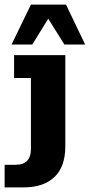

<svg xmlns="http://www.w3.org/2000/svg" viewBox="-62 -641 389 832"><path d="M-42 171V73H7Q39 73 55.5 55.5Q72 38 72 6V-303H-1V-402H221V-7Q221 82 173.5 126.5Q126 171 41 171ZM-12 -448 72 -621H224L307 -448H217L147 -560L78 -448Z"/></svg>

Font: Rokkitt SemiBold ExtraBold
Style: Regular
Weight: 800
Version: Version 3.103